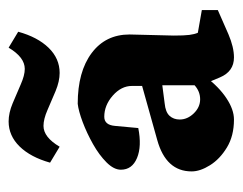

<svg xmlns="http://www.w3.org/2000/svg" viewBox="-78 -474 558 441"><g transform="rotate(-90 200.5 -253.0)"><path d="M147 5.9Q109.4 5.9 82.8 -10.3Q56.2 -26.4 42 -49.1Q27.8 -71.8 27.8 -91.3Q27.8 -150.4 100.1 -170.4L224.1 -205.1V-228.5Q224.1 -252.9 201.9 -272.5Q179.7 -292 153.3 -292Q134.3 -292 132.3 -267.1L127.4 -213.9Q85.4 -205.6 58.6 -216.8Q31.7 -228 31.7 -253.9Q31.7 -270 48.6 -286.9Q65.4 -303.7 90.6 -317.9Q115.7 -332 141.1 -341.6Q166.5 -351.1 183.1 -353Q256.8 -353 299.6 -321Q342.3 -289.1 342.3 -233.9L339.8 -132.3Q339.8 -108.4 341.3 -96.7Q342.8 -85 346.2 -77.1L398.4 -67.9V-31.2L342.8 -6.8Q313 5.9 289.6 5.9Q257.3 5.9 243.7 -26.4L228 -64L245.6 -60.1Q222.2 -28.8 196 -11.5Q169.9 5.9 147 5.9ZM193.4 -71.8Q211.4 -71.8 225.6 -84.5V-158.7L184.1 -153.3Q164.1 -151.4 155.5 -142.1Q147 -132.8 147 -118.7Q147 -101.1 161.1 -86.4Q175.3 -71.8 193.4 -71.8ZM312 -511.7 348.6 -489.7Q336.4 -445.3 311.8 -419.9Q287.1 -394.5 253.9 -394.5Q234.9 -394.5 212.4 -403.8Q189.9 -413.1 168.9 -422.4Q147.9 -431.6 132.3 -431.6Q106.4 -431.6 84.5 -394.5L47.9 -416.5Q60.5 -461.4 85.2 -486.6Q109.9 -511.7 142.6 -511.7Q162.1 -511.7 184.3 -502.4Q206.5 -493.2 227.5 -483.9Q248.5 -474.6 263.2 -474.6Q290 -474.6 312 -511.7Z"/></g></svg>

Font: Lateef ExtraBold
Style: Regular
Weight: 800
Designer: SIL International
Foundry: SIL International
Version: Version 4.200